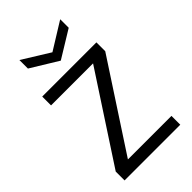

<svg xmlns="http://www.w3.org/2000/svg" viewBox="-226 -817 892 892"><g transform="rotate(-45 220.5 -370.5)"><path d="M355 -685 221 -603 87 -685V-741L221 -658L355 -741ZM117 -58H403V0H37V-58L318 -488H42V-546H398V-488Z"/></g></svg>

Font: Fz Poppins Light
Style: Regular
Weight: 300
Designer: Ninad Kale (Devanagari), Jonny Pinhorn (Latin)
Foundry: Indian Type Foundry
Version: Vit hóa bi Vntype.Com & FontZin.Com